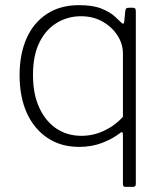

<svg xmlns="http://www.w3.org/2000/svg" viewBox="-20 -560 634 745"><path d="M495 -530Q501 -530 504 -527.5Q507 -525 507 -516V154Q507 165 497 165H465Q457 165 457 153V-34Q457 -45 454.5 -47Q452 -49 442 -41Q416 -21 376 -5.5Q336 10 287 10Q216 10 164 -25Q112 -60 84 -122Q56 -184 56 -268Q56 -350 83 -411Q110 -472 162 -506Q214 -540 286 -540Q341 -540 374 -526.5Q407 -513 425 -496.5Q443 -480 451 -472Q460 -463 462 -475L466 -516Q467 -525 470 -527.5Q473 -530 482 -530ZM457 -352Q457 -390 435.5 -423Q414 -456 377.5 -476.5Q341 -497 294 -497Q244 -497 201.5 -472Q159 -447 133.5 -396.5Q108 -346 108 -269Q108 -195 132.5 -142Q157 -89 199 -61Q241 -33 296 -33Q342 -33 384.5 -53Q427 -73 457 -107Z"/></svg>

Font: Libre Franklin Thin ExtraLight
Style: Regular
Weight: 250
Version: Version 3.000